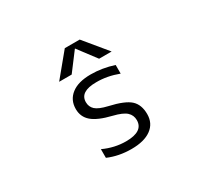

<svg xmlns="http://www.w3.org/2000/svg" viewBox="-152 -983 1304 1219"><g transform="rotate(-30 500.0 -373.5)"><path d="M485.4 -49.8Q611.3 -49.8 611.3 -132.8Q611.3 -168.9 585.4 -192.9Q559.6 -216.8 491.2 -233.4Q394.5 -256.8 352.5 -293Q310.5 -329.1 310.5 -386.7Q310.5 -453.1 360.4 -491.7Q410.2 -530.3 502 -530.3Q585.9 -530.3 669.9 -502.9V-439.5Q586.9 -470.7 507.8 -469.7Q387.7 -469.7 387.7 -392.6Q387.7 -358.4 411.6 -336.4Q435.5 -314.5 499 -299.8Q607.4 -275.4 647.5 -238.8Q687.5 -202.1 687.5 -132.8Q687.5 -65.4 636.2 -27.8Q585 9.8 491.2 9.8Q398.4 9.8 321.3 -23.4V-86.9Q401.4 -49.8 485.4 -49.8ZM690.4 -589.8H598.6L499 -721.7H497.1L397.5 -589.8H305.7L443.4 -756.8H552.7Z"/></g></svg>

Font: GenEi Gothic M SemiLight
Style: Regular
Weight: 350
Designer: o_tamon (Modified); [Source Han Sans]
Ryoko NISHIZUKA  (kana & ideographs); Paul D. Hunt (Latin, Greek & Cyrillic); Wenl
Version: Version 1.1a;Original Version 1.004